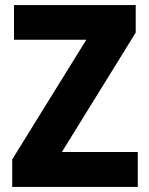

<svg xmlns="http://www.w3.org/2000/svg" viewBox="-20 -734 586 754"><path d="M521 0H28V-108L319 -578H35V-714H513V-606L223 -137H521Z"/></svg>

Font: Noto Sans Khmer SemiCondensed ExtraBold
Style: Regular
Weight: 800
Width: 4
Designer: Danh Hong and the Monotype Design Team
Foundry: Monotype Imaging Inc.
Version: Version 2.004